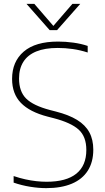

<svg xmlns="http://www.w3.org/2000/svg" viewBox="-20 -964 545 993"><path d="M219 9Q180.5 9 136.5 2Q92.5 -5 50.5 -19.5V-53.5Q81.5 -43 111 -36.5Q140.5 -30 168 -27Q195.5 -24 221 -24Q323 -24 374.8 -65.8Q426.5 -107.5 426.5 -188.5Q426.5 -257.5 387 -293.5Q347.5 -329.5 257 -353L226 -361Q133.5 -385 88 -432Q42.5 -479 42.5 -556Q42.5 -645.5 102.8 -697.2Q163 -749 280.5 -749Q319 -749 359.2 -743.5Q399.5 -738 433.5 -726.5V-692.5Q394.5 -705 356 -710.5Q317.5 -716 278.5 -716Q212 -716 167.5 -697.8Q123 -679.5 100.8 -644.2Q78.5 -609 78.5 -558Q78.5 -491 115 -454.5Q151.5 -418 238.5 -395L269.5 -387Q336 -370 378.8 -343.8Q421.5 -317.5 442 -279.8Q462.5 -242 462.5 -190Q462.5 -126 434.2 -81.5Q406 -37 351.5 -14Q297 9 219 9ZM237 -808 117 -944H157.5L262.5 -822.5H249.5L354.5 -944H395L275 -808Z"/></svg>

Font: Encode Sans SC Thin
Style: Regular
Weight: 250
Designer: Multiple Designers
Foundry: Impallari Type
Version: Version 3.002